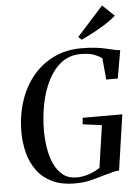

<svg xmlns="http://www.w3.org/2000/svg" viewBox="-64 -1032 790 1089"><g transform="rotate(-5 331.5 -487.0)"><path d="M319 9Q240 9 186.5 -17.8Q133 -44.5 101 -89.5Q69 -134.5 55 -190.2Q41 -246 40.5 -303.5Q40.5 -400.5 67.2 -482.2Q94 -564 144.2 -624.5Q194.5 -685 264.2 -718.2Q334 -751.5 420 -751.5Q469.5 -751.5 504 -747Q538.5 -742.5 563.5 -736.5Q588.5 -730.5 608.5 -726Q616 -725 623 -723.5Q630 -722 639.5 -721.5L611.5 -562.5H546L534.5 -685Q519 -696.5 491.5 -707.8Q464 -719 413 -719Q350 -719 304 -683.5Q258 -648 227.8 -588.2Q197.5 -528.5 183 -454Q168.5 -379.5 168.5 -301.5Q169 -252 177 -202.8Q185 -153.5 203.8 -113Q222.5 -72.5 253.5 -48.2Q284.5 -24 331 -24Q366 -24 402.8 -36.5Q439.5 -49 464 -67L499 -307L390.5 -321L394 -358H619.5L573.5 -42Q558 -41.5 540.5 -37.2Q523 -33 499 -26Q464.5 -16 419.5 -3.5Q374.5 9 319 9ZM427.5 -799.5 408.5 -816.5 559 -983 626 -919Q600.5 -896.5 567.2 -875.2Q534 -854 497.8 -834.8Q461.5 -815.5 427.5 -799.5Z"/></g></svg>

Font: Merriweather 120pt Medium
Style: Italic
Weight: 500
Italic angle: -7.8°
Version: Version 2.101